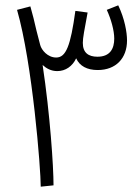

<svg xmlns="http://www.w3.org/2000/svg" viewBox="-20 -698 526 721"><path d="M181 -2C181 -73 168 -269 140 -454C154 -441 172 -431 195 -431C226 -431 252 -449 266 -479C279 -450 307 -435 347 -435C415 -435 457 -479 457 -546C457 -577 448 -628 424 -678L381 -661C397 -626 409 -584 409 -553C409 -516 394 -485 346 -485C312 -485 291 -500 291 -537C291 -556 297 -586 309 -651L263 -657C245 -526 228 -482 191 -482C159 -482 136 -510 131 -529L117 -583C110 -615 102 -646 94 -674L44 -661C102 -459 133 -64 133 3Z"/></svg>

Font: Noto Sans Arabic UI Cn Lt
Style: Regular
Weight: 300
Width: 3
Designer: Monotype Design Team, Nadine Chahine and Nizar Qandah
Foundry: Monotype Imaging Inc.
Version: Version 2.010